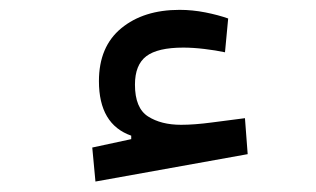

<svg xmlns="http://www.w3.org/2000/svg" viewBox="-20 -353 626 380"><path d="M168.9 6.3 162.6 -61 239.7 -77.6V-84.5Q175.8 -106.9 175.8 -192.4Q175.8 -260.7 220 -297.1Q264.2 -333.5 335.4 -333.5Q360.8 -333.5 386.7 -328.4Q412.6 -323.2 431.6 -316.4L425.3 -249.5Q407.2 -253.4 384.5 -256.1Q361.8 -258.8 342.8 -258.8Q292 -258.8 269.5 -241.7Q247.1 -224.6 247.1 -185.5Q247.1 -139.2 272.9 -122.6Q298.8 -106 338.4 -106Q364.7 -106 399.2 -110.6Q433.6 -115.2 464.8 -119.1L470.2 -47.9Z"/></svg>

Font: Cascadia Mono NF SemiLight
Style: Regular
Weight: 350
Monospace: yes
Designer: Aaron Bell
Foundry: Saja Typeworks
Version: Version 2404.023; ttfautohint (v1.8.4)